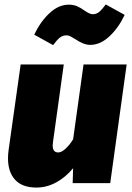

<svg xmlns="http://www.w3.org/2000/svg" viewBox="-20 -824 594 864"><path d="M16 -112Q16 -130 19 -151L73 -534H267L219 -189Q217 -175 217 -170Q217 -138 242 -138Q256 -138 274 -154Q292 -170 309 -197L356 -534H550L476 0H307L309 -67Q275 -26 232.5 -3Q190 20 144 20Q80 20 48 -15Q16 -50 16 -112ZM320 -647Q306 -656 297 -660.5Q288 -665 279 -665Q262 -665 249 -654.5Q236 -644 219 -621L134 -668Q162 -727 203 -765Q244 -803 289 -803Q311 -803 327 -796Q343 -789 361 -776Q384 -760 397 -760Q414 -760 426.5 -770.5Q439 -781 456 -804L541 -757Q513 -698 472 -660Q431 -622 386 -622Q357 -622 320 -647Z"/></svg>

Font: Fira Sans Black
Style: Italic
Weight: 900
Italic angle: -8°
Designer: Carrois Corporate & Edenspiekermann AG
Foundry: Carrois Corporate GbR & Edenspiekermann AG
Version: Version 4.203